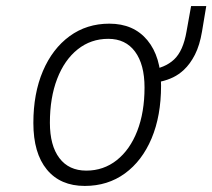

<svg xmlns="http://www.w3.org/2000/svg" viewBox="-20 -601 700 633"><path d="M259.5 12Q179 12 134.5 -42Q90 -96 90 -195.5Q90 -293 121.5 -366.8Q153 -440.5 209.5 -481.8Q266 -523 340.5 -523Q420.5 -523 465.8 -468.5Q511 -414 511 -318.5Q511 -219 479.8 -144.8Q448.5 -70.5 391.8 -29.2Q335 12 259.5 12ZM264.5 -38.5Q321.5 -38.5 365 -73Q408.5 -107.5 432.5 -169.2Q456.5 -231 456.5 -312.5Q456.5 -388.5 425.2 -430.8Q394 -473 337 -473Q279.5 -473 236 -438.2Q192.5 -403.5 168.5 -341.2Q144.5 -279 144.5 -196.5Q144.5 -121 175.8 -79.8Q207 -38.5 264.5 -38.5ZM464.5 -326 472.5 -370.5Q523.5 -376.5 553.8 -404.8Q584 -433 595 -497.5L610 -581H660L646 -497Q638.5 -452 622.8 -421Q607 -390 586 -370.5Q570 -355.5 551 -346.2Q532 -337 510.5 -332.2Q489 -327.5 464.5 -326Z"/></svg>

Font: Overpass ExtraLight
Style: Italic
Weight: 250
Italic angle: -10°
Designer: Delve Withrington, Dave Bailey, Thomas Jockin
Foundry: Delve Fonts LLC
Version: Version 4.000